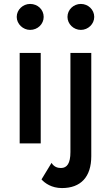

<svg xmlns="http://www.w3.org/2000/svg" viewBox="-20 -729 564 976"><path d="M323 -643C323 -607 354 -577 391 -577C428 -577 459 -607 459 -643C459 -680 428 -709 391 -709C354 -709 323 -680 323 -643ZM65 -643C65 -607 97 -577 133 -577C172 -577 202 -607 202 -643C202 -680 172 -709 133 -709C97 -709 65 -680 65 -643ZM242 99 191 183C208 202 242 227 295 227C390 227 444 171 444 65V-460H338V44C338 101 321 125 290 125C273 125 255 120 242 99ZM80 -460V0H187V-460Z"/></svg>

Font: Jost Medium
Style: Regular
Weight: 500
Version: Version 3.710